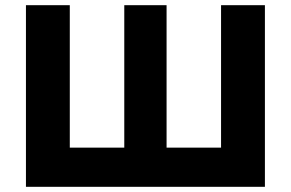

<svg xmlns="http://www.w3.org/2000/svg" viewBox="-20 -720 1121 740"><path d="M832 -151H622V-700H459V-151H249V-700H80V0H1001V-700H832Z"/></svg>

Font: Jost
Style: Bold
Weight: 700
Version: Version 3.710